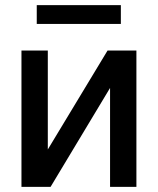

<svg xmlns="http://www.w3.org/2000/svg" viewBox="-20 -727 614 747"><path d="M398.4 -530.3H510.7V0H408.2V-384.8L176.8 0H63.5V-530.3H166V-145.5ZM450.2 -633.8H123V-707H450.2Z"/></svg>

Font: Pretendard Medium
Style: Regular
Weight: 500
Designer: Base glyphs from Inter by Rasmus Andersson; Hangeul glyphs from Noto Sans CJK(Source Han Sans) by Jang Soo-young and Kan
Foundry: Kil Hyung-jin
Version: Version 1.309